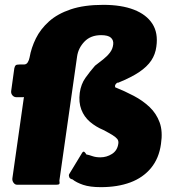

<svg xmlns="http://www.w3.org/2000/svg" viewBox="-20 -762 716 792"><path d="M406 -742Q481 -742 532.5 -722Q584 -702 608.5 -664Q633 -626 625 -570Q621 -538 604 -512.5Q587 -487 554.5 -465Q522 -443 468 -421Q464 -422 459.5 -417.5Q455 -413 454 -407Q454 -409 454.5 -407.5Q455 -406 455 -402Q495 -386 532 -366.5Q569 -347 597 -320.5Q625 -294 638.5 -257Q652 -220 644 -168Q636 -109 603 -69Q570 -29 517.5 -9.5Q465 10 396 10Q351 10 323 0.5Q295 -9 279 -22Q269 -24 266 -30.5Q263 -37 265 -43L319 -132Q324 -139 328.5 -135Q333 -131 336 -125Q347 -123 361 -118Q375 -113 394 -113Q420 -113 442 -127Q464 -141 468 -169Q470 -181 463.5 -189Q457 -197 443 -205.5Q429 -214 406 -226Q375 -239 351 -259.5Q327 -280 315.5 -310Q304 -340 309 -379Q314 -415 332.5 -441Q351 -467 372 -491Q389 -504 405.5 -517Q422 -530 433.5 -545Q445 -560 447 -579Q449 -596 437.5 -606.5Q426 -617 397 -617Q354 -617 328.5 -590.5Q303 -564 298 -529L225 -17Q227 -6 224.5 -3Q222 0 213 0H50Q42 0 36 -8Q30 -16 31 -26L78 -357Q79 -362 79 -361.5Q79 -361 74 -361H48Q38 -361 31.5 -368.5Q25 -376 26 -386L39 -480Q41 -489 44.5 -492.5Q48 -496 61 -496H79Q89 -496 94.5 -505Q100 -514 102 -525Q109 -565 128 -603.5Q147 -642 182 -673.5Q217 -705 272 -723.5Q327 -742 406 -742Z"/></svg>

Font: Libre Franklin Black
Style: Italic
Weight: 900
Italic angle: -8°
Designer: Pablo Impallari, Rodrigo Fuenzalida, Nhung Nguyen
Foundry: Impallari Type
Version: Version 3.000